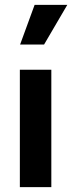

<svg xmlns="http://www.w3.org/2000/svg" viewBox="-20 -773 298 793"><path d="M123 -753H258L162 -589H63ZM192 -485V0H62V-485Z"/></svg>

Font: Palanquin Dark
Style: Regular
Weight: 400
Designer: Pria Ravichandran
Version: Version 1.000